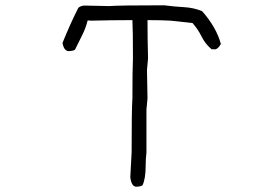

<svg xmlns="http://www.w3.org/2000/svg" viewBox="-20 -708 1040 725"><path d="M493 -3Q476 -5 472 -39L477 -132Q477 -294 480 -337Q480 -441 482 -488Q482 -597 480 -632Q402 -632 325 -630L311 -631Q304 -602 290 -574.5Q276 -547 263 -520Q254 -515 238 -515Q221 -517 216 -546Q246 -620 276 -679Q287 -687 299 -687Q324 -687 392 -685Q429 -688 600 -688Q638 -683 674.5 -681Q711 -679 743 -666Q797 -605 814 -542Q806 -527 795 -522H779Q755 -542 741.5 -569.5Q728 -597 707 -621Q665 -625 624 -630Q592 -632 537 -632Q537 -560 539 -488L535 -443L537 -337L533 -294V-132Q530 -107 530 -82Q530 -33 518 -8Q509 -3 493 -3Z"/></svg>

Font: Yozai
Style: Regular
Weight: 400
Designer: LXGW / Y.OzVox
Foundry: LXGW / Y.OzVox
Version: Version 0.861;October 22, 2024